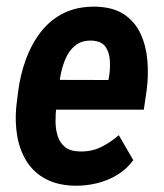

<svg xmlns="http://www.w3.org/2000/svg" viewBox="-20 -559 502 588"><path d="M210 9.8Q157.2 8.8 120.4 -10.7Q83.5 -30.3 62 -64.2Q40.5 -98.1 33 -141.1Q25.4 -184.1 29.8 -231.9L35.6 -279.3Q42 -329.1 58.8 -376Q75.7 -422.9 104.2 -460.2Q132.8 -497.6 174.8 -518.6Q216.8 -539.6 273.4 -538.6Q327.6 -537.1 360.8 -514.4Q394 -491.7 410.9 -454.8Q427.7 -418 431.4 -373Q435.1 -328.1 429.2 -283.2L420.4 -223.1H81.5L97.7 -314.5L312 -314L314.5 -327.6Q317.9 -350.1 316.4 -374.3Q314.9 -398.4 303.2 -415.5Q291.5 -432.6 262.7 -434.6Q231.9 -436 212.4 -421.1Q192.9 -406.2 181.9 -381.8Q170.9 -357.4 165.8 -330.1Q160.6 -302.7 158.2 -279.3L152.3 -231.4Q149.9 -208.5 150.1 -185.1Q150.4 -161.6 157 -141.4Q163.6 -121.1 179.4 -108.4Q195.3 -95.7 224.6 -95.2Q259.8 -94.2 289.1 -108.4Q318.4 -122.6 343.8 -145L388.2 -68.4Q368.2 -41 339.1 -23.4Q310.1 -5.9 276.6 2.2Q243.2 10.3 210 9.8Z"/></svg>

Font: Roboto Condensed SemiBold
Style: Italic
Weight: 600
Italic angle: -12°
Designer: Christian Robertson
Foundry: Google
Version: Version 3.008; 2023